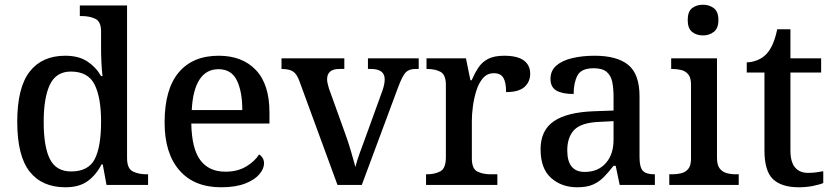

<svg xmlns="http://www.w3.org/2000/svg" viewBox="-20 -783 3529 813"><path d="M257 10Q158 10 105.5 -56.5Q53 -123 53 -267Q53 -412 105.5 -479.5Q158 -547 256 -547Q313 -547 349.5 -523Q386 -499 408 -461H414Q411 -486 409.5 -518Q408 -550 408 -574V-649Q408 -692 383.5 -703.5Q359 -715 326 -715H318V-760H518V-114Q518 -69 542.5 -57Q567 -45 600 -45H607V0H431L415 -87H410Q387 -42 351 -16Q315 10 257 10ZM281 -57Q354 -57 381 -109Q408 -161 408 -268Q408 -370 380.5 -425Q353 -480 280 -480Q218 -480 191.5 -425Q165 -370 165 -267Q165 -161 191.5 -109Q218 -57 281 -57Z M916 10Q802 10 739.5 -62Q677 -134 677 -264Q677 -405 736.5 -476Q796 -547 906 -547Q1006 -547 1063.5 -486.5Q1121 -426 1121 -307V-260H790Q792 -153 828.5 -104.5Q865 -56 934 -56Q986 -56 1022.5 -78Q1059 -100 1077 -129Q1085 -125 1091.5 -115Q1098 -105 1098 -91Q1098 -69 1078.5 -45.5Q1059 -22 1018.5 -6Q978 10 916 10ZM1006 -317Q1006 -395 983 -442.5Q960 -490 905 -490Q853 -490 824.5 -445.5Q796 -401 792 -317Z M1248 -439Q1237 -470 1220.5 -480.5Q1204 -491 1172 -491V-536H1438V-491H1417Q1365 -491 1365 -447Q1365 -438 1367.5 -428.5Q1370 -419 1373 -408L1441 -219Q1454 -184 1466 -143Q1478 -102 1485 -76Q1490 -98 1503.5 -135.5Q1517 -173 1529 -205L1600 -401Q1609 -428 1609 -447Q1609 -491 1551 -491H1538V-536H1753V-491H1739Q1712 -491 1698 -476.5Q1684 -462 1666 -414L1512 0H1409Z M1784 0V-45H1787Q1821 -45 1844.5 -57.5Q1868 -70 1868 -117V-423Q1868 -467 1845 -479Q1822 -491 1789 -491H1786V-536H1953L1972 -443H1977Q1990 -473 2005.5 -496.5Q2021 -520 2046.5 -533.5Q2072 -547 2115 -547Q2171 -547 2198 -527Q2225 -507 2225 -471Q2225 -436 2200.5 -414.5Q2176 -393 2123 -393Q2123 -434 2111.5 -453.5Q2100 -473 2071 -473Q2043 -473 2025 -452Q2007 -431 1997 -399Q1987 -367 1982.5 -333Q1978 -299 1978 -273V-112Q1978 -68 2001.5 -56.5Q2025 -45 2057 -45H2086V0Z M2424 10Q2358 10 2313.5 -29.5Q2269 -69 2269 -151Q2269 -231 2325 -269.5Q2381 -308 2496 -312L2578 -315V-373Q2578 -409 2572.5 -436Q2567 -463 2549 -478.5Q2531 -494 2494 -494Q2441 -494 2425 -463Q2409 -432 2409 -385Q2361 -385 2336 -399.5Q2311 -414 2311 -449Q2311 -484 2336 -505.5Q2361 -527 2403.5 -537Q2446 -547 2498 -547Q2593 -547 2640.5 -508Q2688 -469 2688 -375V-117Q2688 -75 2702 -60Q2716 -45 2750 -45H2753V0H2604L2587 -81H2578Q2557 -54 2537 -33.5Q2517 -13 2491 -1.5Q2465 10 2424 10ZM2456 -55Q2512 -55 2545 -92Q2578 -129 2578 -191V-270L2519 -267Q2442 -264 2412 -233.5Q2382 -203 2382 -146Q2382 -55 2456 -55Z M2957 -633Q2929 -633 2910.5 -648Q2892 -663 2892 -698Q2892 -734 2910.5 -748.5Q2929 -763 2957 -763Q2983 -763 3002.5 -748.5Q3022 -734 3022 -698Q3022 -663 3002.5 -648Q2983 -633 2957 -633ZM2814 0V-45H2827Q2847 -45 2865 -49.5Q2883 -54 2894.5 -68Q2906 -82 2906 -111V-425Q2906 -454 2894.5 -468Q2883 -482 2865 -486.5Q2847 -491 2827 -491H2822V-536H3016V-115Q3016 -84 3027.5 -69.5Q3039 -55 3057 -50Q3075 -45 3095 -45H3108V0Z M3363 10Q3289 10 3253 -24.5Q3217 -59 3217 -146V-476H3142V-519Q3163 -519 3186 -528Q3209 -537 3225 -554Q3256 -586 3271 -659H3327V-536H3457V-476H3327V-146Q3327 -97 3346.5 -74Q3366 -51 3401 -51Q3419 -51 3435 -53Q3451 -55 3466 -58V-8Q3453 -2 3424 4Q3395 10 3363 10Z"/></svg>

Font: Noto Serif Bengali Medium
Style: Regular
Weight: 500
Designer: Juan Bruce, Universal Thirst, Indian Type Foundry and the Monotype Design Team.
Foundry: Monotype Imaging Inc.
Version: Version 2.003; ttfautohint (v1.8.4.7-5d5b)